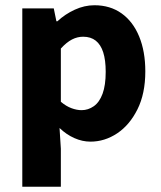

<svg xmlns="http://www.w3.org/2000/svg" viewBox="-20 -528 613 732"><path d="M65 184V-496H185L195 -447H199Q228 -474 265 -491Q302 -508 340 -508Q400 -508 443.5 -477Q487 -446 510.5 -389Q534 -332 534 -256Q534 -171 504 -111Q474 -51 426.5 -19.5Q379 12 325 12Q294 12 263.5 -1.5Q233 -15 207 -40L212 39V184ZM291 -108Q316 -108 337.5 -123Q359 -138 371 -170.5Q383 -203 383 -254Q383 -299 373.5 -328.5Q364 -358 345 -373Q326 -388 297 -388Q275 -388 254.5 -377.5Q234 -367 212 -343V-140Q232 -123 252.5 -115.5Q273 -108 291 -108Z"/></svg>

Font: Source Sans 3
Style: Bold
Weight: 700
Designer: Paul D. Hunt
Foundry: Adobe
Version: Version 3.052;hotconv 1.1.0;makeotfexe 2.6.0